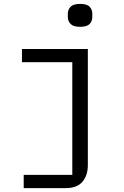

<svg xmlns="http://www.w3.org/2000/svg" viewBox="-20 -768 640 988"><path d="M392 -630Q358 -630 343.5 -644.5Q329 -659 329 -681V-697Q329 -719 343.5 -733.5Q358 -748 392 -748Q427 -748 441 -733.5Q455 -719 455 -697V-681Q455 -659 441 -644.5Q427 -630 392 -630ZM102 132H352V-448H93V-516H432V82Q432 134 404.5 167Q377 200 318 200H102Z"/></svg>

Font: Lilex Nerd Font
Style: Regular
Weight: 400
Designer: Mike Abbink, Paul van der Laan, Pieter van Rosmalen, Mikhael Khrustik
Foundry: Mikhael Khrustik
Version: Version 2.400; ttfautohint (v1.8.4.7-5d5b);Nerd Fonts 3.3.0